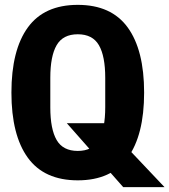

<svg xmlns="http://www.w3.org/2000/svg" viewBox="-20 -730 697 790"><path d="M408 -223 657 40H487L255 -223ZM27 -349Q27 -524 94.5 -617Q162 -710 300 -710Q438 -710 505.5 -617Q573 -524 573 -349Q573 -174 505.5 -81Q438 12 300 12Q162 12 94.5 -81Q27 -174 27 -349ZM413 -289V-410Q413 -499 387 -544Q361 -589 300 -589Q239 -589 213 -544Q187 -499 187 -410V-288Q187 -199 213 -154Q239 -109 300 -109Q361 -109 387 -154.5Q413 -200 413 -289Z"/></svg>

Font: iA Writer Mono V
Style: Regular
Weight: 400
Designer: Mike Abbink, Paul van der Laan, Pieter van Rosmalen
Foundry: Bold Monday
Version: Version 2.000